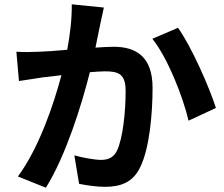

<svg xmlns="http://www.w3.org/2000/svg" viewBox="-20 -825 1040 891"><path d="M806 -696 687 -645C758 -557 829 -376 855 -265L982 -324C952 -419 868 -610 806 -696ZM56 -585 68 -449C98 -454 151 -461 179 -466L265 -476C229 -339 160 -137 63 -6L193 46C285 -101 359 -338 397 -490C425 -492 450 -494 466 -494C529 -494 563 -483 563 -403C563 -304 550 -183 523 -126C507 -93 481 -83 448 -83C421 -83 364 -93 325 -104L347 28C381 35 428 42 467 42C542 42 598 20 631 -50C674 -137 688 -299 688 -417C688 -561 613 -608 507 -608C486 -608 456 -606 423 -604L444 -707C449 -732 456 -764 462 -790L313 -805C314 -742 306 -669 292 -594C241 -589 194 -586 163 -585C126 -584 92 -582 56 -585Z"/></svg>

Font: Noto Sans CJK SC
Style: Bold
Weight: 700
Designer: Ryoko NISHIZUKA 西塚涼子 (kana, bopomofo & ideographs); Paul D. Hunt (Latin, Greek & Cyrillic); Sandoll Communications 산돌커뮤니
Foundry: Adobe
Version: Version 2.004;hotconv 1.0.118;makeotfexe 2.5.65603